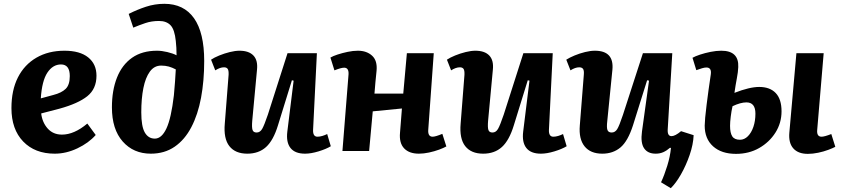

<svg xmlns="http://www.w3.org/2000/svg" viewBox="-20 -792 4417 1007"><path d="M318 -526Q399 -526 442.5 -491Q486 -456 486 -395Q486 -326 438 -287.5Q390 -249 292 -222L196 -197Q202 -149 230.5 -117.5Q259 -86 305 -86Q369 -86 438 -144L482 -84Q445 -42 386 -14Q327 14 267 14Q163 14 101.5 -50Q40 -114 40 -225Q40 -319 74 -386Q108 -453 171 -489.5Q234 -526 318 -526ZM346 -393Q346 -454 300 -454Q257 -454 228.5 -411Q200 -368 194 -276L260 -294Q303 -305 324.5 -326Q346 -347 346 -393Z M655 -719Q698 -741 745 -756.5Q792 -772 842 -772Q944 -772 997.5 -696.5Q1051 -621 1051 -472Q1051 -368 1034.5 -279.5Q1018 -191 983.5 -125Q949 -59 896 -22.5Q843 14 771 14Q680 14 623.5 -50Q567 -114 567 -229Q567 -318 593.5 -385Q620 -452 672.5 -489Q725 -526 804 -526Q828 -526 857.5 -519Q887 -512 906 -502Q906 -543 902 -577Q896 -637 874.5 -659.5Q853 -682 814 -682Q775 -682 742.5 -671Q710 -660 679 -647ZM792 -65Q828 -65 853 -118.5Q878 -172 892 -292Q896 -331 898 -364Q900 -397 902 -428Q883 -438 865 -443Q847 -448 825 -448Q789 -448 766 -416.5Q743 -385 732 -330Q721 -275 721 -203Q721 -129 739.5 -97Q758 -65 792 -65Z M1087 -479Q1103 -490 1130 -501Q1157 -512 1185.5 -519Q1214 -526 1236 -526Q1285 -526 1309 -501Q1333 -476 1328 -427L1303 -159Q1300 -124 1304.5 -110.5Q1309 -97 1326 -97Q1344 -97 1355 -116Q1366 -135 1385 -191L1488 -513H1642L1622 -110Q1621 -75 1645 -75Q1657 -75 1670.5 -79Q1684 -83 1696 -89L1715 -25Q1690 -10 1650.5 2Q1611 14 1580 14Q1527 14 1503.5 -16Q1480 -46 1487 -102L1520 -369L1511 -371L1438 -135Q1414 -56 1375.5 -21Q1337 14 1277 14Q1214 14 1183 -25.5Q1152 -65 1159 -144L1179 -400Q1180 -423 1174 -431Q1168 -439 1155 -439Q1134 -439 1109 -423Z M2088 -223 1935 -208 1916 0H1776L1808 -402Q1810 -437 1785 -437Q1769 -437 1734 -423L1713 -490Q1726 -498 1750.5 -506Q1775 -514 1803.5 -520Q1832 -526 1857 -526Q1903 -526 1931.5 -500Q1960 -474 1955 -421Q1952 -391 1949 -361Q1946 -331 1944 -301H2095L2114 -513H2255L2226 -110Q2224 -75 2249 -75Q2264 -75 2300 -90L2321 -24Q2307 -16 2282.5 -7Q2258 2 2230 8Q2202 14 2177 14Q2126 14 2099.5 -14Q2073 -42 2078 -96Z M2324 -479Q2340 -490 2367 -501Q2394 -512 2422.5 -519Q2451 -526 2473 -526Q2522 -526 2546 -501Q2570 -476 2565 -427L2540 -159Q2537 -124 2541.5 -110.5Q2546 -97 2563 -97Q2581 -97 2592 -116Q2603 -135 2622 -191L2725 -513H2879L2859 -110Q2858 -75 2882 -75Q2894 -75 2907.5 -79Q2921 -83 2933 -89L2952 -25Q2927 -10 2887.5 2Q2848 14 2817 14Q2764 14 2740.5 -16Q2717 -46 2724 -102L2757 -369L2748 -371L2675 -135Q2651 -56 2612.5 -21Q2574 14 2514 14Q2451 14 2420 -25.5Q2389 -65 2396 -144L2416 -400Q2417 -423 2411 -431Q2405 -439 2392 -439Q2371 -439 2346 -423Z M2950 -479Q2967 -490 2993.5 -501Q3020 -512 3048.5 -519Q3077 -526 3100 -526Q3201 -526 3192 -427L3165 -157Q3161 -123 3166 -110Q3171 -97 3188 -97Q3206 -97 3217 -114.5Q3228 -132 3247 -189L3352 -513H3506L3482 -113Q3480 -78 3502 -78Q3521 -78 3552 -104L3618 -83Q3616 -34 3597 21Q3578 76 3551.5 122.5Q3525 169 3498 195L3447 164Q3464 128 3479.5 78Q3495 28 3499 -16L3494 -17Q3477 -2 3459 6Q3441 14 3419 14Q3377 14 3358 -14.5Q3339 -43 3347 -102L3384 -369L3374 -371L3300 -135Q3273 -51 3234 -18.5Q3195 14 3139 14Q3077 14 3046 -24.5Q3015 -63 3021 -134L3042 -400Q3044 -422 3038 -430.5Q3032 -439 3018 -439Q2997 -439 2972 -423Z M3840 15Q3764 15 3720 -24.5Q3676 -64 3676 -133Q3676 -146 3678.5 -175Q3681 -204 3686 -242.5Q3691 -281 3696.5 -322.5Q3702 -364 3708 -402Q3713 -438 3685 -438Q3675 -438 3662 -434Q3649 -430 3632 -424L3612 -489Q3626 -497 3651.5 -505.5Q3677 -514 3707 -520Q3737 -526 3763 -526Q3856 -526 3852 -440Q3851 -414 3844.5 -380.5Q3838 -347 3832 -305Q3911 -336 3962 -336Q4018 -336 4048.5 -304Q4079 -272 4079 -208Q4079 -147 4047 -96.5Q4015 -46 3961.5 -15.5Q3908 15 3840 15ZM4217 15Q4166 15 4140.5 -14Q4115 -43 4120 -97L4157 -513H4300L4266 -110Q4263 -75 4289 -75Q4304 -75 4340 -89L4361 -22Q4348 -15 4324 -6Q4300 3 4271.5 9Q4243 15 4217 15ZM3861 -59Q3884 -59 3902.5 -77.5Q3921 -96 3931.5 -127Q3942 -158 3942 -196Q3942 -255 3895 -255Q3864 -255 3822 -235Q3816 -209 3812.5 -180Q3809 -151 3809 -132Q3809 -95 3820.5 -77Q3832 -59 3861 -59Z"/></svg>

Font: Literata 12pt
Style: Bold Italic
Weight: 700
Italic angle: -2°
Designer: Latin by Veronika Burian and Jose Scaglione. Greek by Irene Vlachou. Cyrillic by Vera Evstafieva
Foundry: TypeTogether
Version: Version 3.002